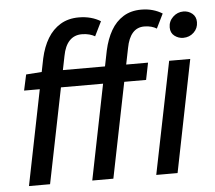

<svg xmlns="http://www.w3.org/2000/svg" viewBox="-52 -777 933 834"><g transform="rotate(-5 415.0 -360.5)"><path d="M41 0 151 -547Q162 -597 184 -633.5Q206 -670 240 -690.5Q274 -711 320 -711Q348 -711 372 -704.5Q396 -698 415 -686L384 -623Q374 -629 359.5 -633Q345 -637 327 -637Q294 -637 273 -615Q252 -593 244 -550L133 0ZM317 0 429 -557Q440 -607 461 -643.5Q482 -680 515 -700.5Q548 -721 593 -721Q620 -721 643 -714.5Q666 -708 685 -696L654 -633Q645 -639 631 -643Q617 -647 600 -647Q569 -647 549.5 -625Q530 -603 522 -560L409 0ZM56 -415 71 -484 142 -489H603L588 -415ZM596 0 695 -489H787L689 0ZM765 -583Q744 -583 727 -596Q710 -609 710 -633Q710 -660 729.5 -678.5Q749 -697 775 -697Q797 -697 813.5 -683.5Q830 -670 830 -646Q830 -619 811 -601Q792 -583 765 -583Z"/></g></svg>

Font: Source Sans 3 Medium
Style: Italic
Weight: 500
Italic angle: -11°
Designer: Paul D. Hunt
Foundry: Adobe
Version: Version 3.052;hotconv 1.1.0;makeotfexe 2.6.0